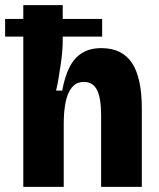

<svg xmlns="http://www.w3.org/2000/svg" viewBox="-30 -730 622 750"><path d="M-10 -656H369V-587H-10ZM61 0V-327V-710H215V-573Q215 -552 213 -527.5Q211 -503 207 -477.5Q203 -452 199 -426Q195 -400 189 -376H213Q223 -431 241.5 -467.5Q260 -504 290.5 -523Q321 -542 366 -542Q447 -542 485.5 -484Q524 -426 524 -306V0H365V-278Q365 -347 349 -378.5Q333 -410 298 -410Q268 -410 250.5 -388Q233 -366 226 -329.5Q219 -293 219 -248V0Z"/></svg>

Font: Bricolage Grotesque SemiCondensed ExtraBold
Style: Regular
Weight: 800
Width: 4
Designer: Mathieu Triay
Foundry: Atelier Triay
Version: Version 1.001;gftools[0.9.33.dev8+g029e19f]